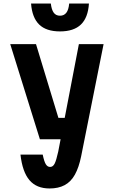

<svg xmlns="http://www.w3.org/2000/svg" viewBox="-20 -1050 640 1088"><path d="M184 -800 311 -382H410L383 -261H206L38 -800ZM427 -800H567L440 -165Q427 -101 404.5 -60.5Q382 -20 346.5 -1Q311 18 261 18Q187 18 147 -29Q107 -76 96 -174H222Q230 -135 239.5 -119.5Q249 -104 264 -104Q280 -104 289.5 -122.5Q299 -141 310 -191ZM268 -1030Q272 -995 284.5 -978Q297 -961 320 -961Q343 -961 356 -978Q369 -995 372 -1030H484Q479 -950 438.5 -911Q398 -872 320 -872Q242 -872 202 -911Q162 -950 156 -1030Z"/></svg>

Font: Martian Mono Condensed SemiBold
Style: Regular
Weight: 600
Width: 3
Designer: Roman Shamin
Foundry: Evil Martians
Version: Version 1.000